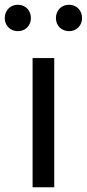

<svg xmlns="http://www.w3.org/2000/svg" viewBox="-45 -787 365 807"><path d="M30 -656C62 -656 85 -680 85 -711C85 -743 62 -767 30 -767C-2 -767 -25 -743 -25 -711C-25 -680 -2 -656 30 -656ZM245 -656C277 -656 300 -680 300 -711C300 -743 277 -767 245 -767C213 -767 190 -743 190 -711C190 -680 213 -656 245 -656ZM183 -543H92V0H183Z"/></svg>

Font: Spoqa Han Sans Neo
Style: Regular
Weight: 400
Designer: [Spoqa Han Sans Neo] Dong-huui Kim ___ Younghwa Kang ___ Yujin Lee ___ [Noto Sans] Ryoko NISHIZUKA ____ (kana & ideograp
Foundry: Spoqa (http://www.spoqa-han-sans.com)
Version: Version 1.100;hotconv 1.0.109;makeotfexe 2.5.65596